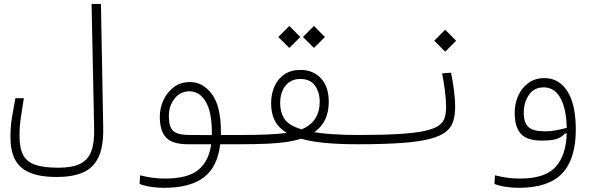

<svg xmlns="http://www.w3.org/2000/svg" viewBox="-20 -713 2970 951"><path d="M262.2 163.6Q175.8 163.6 125.2 141.1Q74.7 118.7 53.2 74.7Q31.7 30.8 31.7 -33.7Q31.7 -87.4 39.8 -134.8Q47.9 -182.1 56.2 -226.6H98.1Q91.8 -184.1 84.2 -137.5Q76.7 -90.8 76.7 -38.6Q76.7 22 95.5 56.2Q114.3 90.3 156.7 104Q199.2 117.7 269 117.7Q337.4 117.7 376.7 98.4Q416 79.1 431.9 36.9Q447.8 -5.4 446.3 -74.7L433.6 -693.4H480L491.2 -81.5Q493.2 13.2 467.3 66.7Q441.4 120.1 389.9 141.8Q338.4 163.6 262.2 163.6Z M791.5 217.3Q761.7 217.3 730.2 212.9Q698.7 208.5 671.4 198.2L673.8 155.3Q708.5 164.1 737.8 167.7Q767.1 171.4 798.3 171.4Q908.7 171.4 961.4 129.2Q1014.2 86.9 1025.9 1.5H910.2Q835 1.5 803.2 -31.2Q771.5 -64 771.5 -134.8Q771.5 -177.7 789.6 -217Q807.6 -256.3 841.1 -281.5Q874.5 -306.6 921.4 -306.6Q985.4 -306.6 1029.8 -246.6Q1074.2 -186.5 1074.2 -61Q1074.2 -52.7 1074.2 -44.4H1171.9Q1199.2 -44.4 1207 -40Q1214.8 -35.6 1214.8 -22.9Q1214.8 -6.8 1203.6 -2.7Q1192.4 1.5 1163.6 1.5H1070.8Q1057.6 113.8 989.7 165.5Q921.9 217.3 791.5 217.3ZM1029.3 -43.9Q1029.3 -50.8 1029.3 -57.6Q1029.3 -158.2 999 -209.5Q968.8 -260.7 918 -260.7Q873 -260.7 844.7 -224.6Q816.4 -188.5 816.4 -137.7Q816.4 -85.4 837.4 -64.9Q858.4 -44.4 921.4 -44.4Q926.8 -44.4 933.8 -44.4Q940.9 -44.4 949.2 -44.4Q965.8 -43.9 986.3 -43.9Q1006.8 -43.9 1029.3 -43.9Z M1166.5 1.5 1171.9 -44.4Q1253.4 -44.4 1308.6 -47.1Q1363.8 -49.8 1400.4 -54.7Q1359.9 -79.1 1341.3 -115.2Q1322.8 -151.4 1322.8 -200.7Q1322.8 -246.6 1339.1 -284.2Q1355.5 -321.8 1387.9 -344.2Q1420.4 -366.7 1469.2 -366.7Q1530.3 -366.7 1569.3 -325.4Q1608.4 -284.2 1608.4 -208.5Q1608.4 -107.9 1536.6 -58.1Q1578.1 -51.3 1633.1 -47.9Q1688 -44.4 1758.8 -44.4Q1778.8 -44.4 1787.8 -41Q1796.9 -37.6 1796.9 -24.9Q1796.9 -8.3 1784.4 -3.4Q1772 1.5 1750.5 1.5Q1659.2 1.5 1590.1 -5.1Q1521 -11.7 1470.7 -25.9Q1441.4 -16.1 1401.9 -10Q1362.3 -3.9 1305.4 -1.2Q1248.5 1.5 1166.5 1.5ZM1473.6 -72.3Q1563.5 -108.9 1563.5 -209.5Q1563.5 -255.4 1540.3 -288.6Q1517.1 -321.8 1468.3 -321.8Q1420.4 -321.8 1394 -288.6Q1367.7 -255.4 1367.7 -201.2Q1367.7 -158.2 1388.2 -125.2Q1408.7 -92.3 1473.6 -72.3ZM1535.2 -475.6 1480.5 -529.8 1535.2 -584.5 1589.4 -529.8ZM1413.1 -475.6 1358.4 -529.8 1413.1 -584.5 1467.3 -529.8Z M1752 1.5Q1740.7 1.5 1740.7 -23.9Q1740.7 -44.4 1757.8 -44.4Q1880.9 -44.4 1960.7 -49.6Q2040.5 -54.7 2087.2 -65.4Q2133.8 -76.2 2155.5 -92.8Q2177.2 -109.4 2183.3 -132.1Q2189.5 -154.8 2189.5 -184.6Q2189.5 -221.2 2183.6 -264.9Q2177.7 -308.6 2169.9 -349.6L2213.9 -353Q2222.7 -311 2228.5 -265.6Q2234.4 -220.2 2234.4 -185.5Q2234.4 -144.5 2225.3 -113.8Q2216.3 -83 2189.5 -61Q2162.6 -39.1 2109.6 -25.1Q2056.6 -11.2 1969.5 -4.9Q1882.3 1.5 1752 1.5ZM2185.1 -457 2130.9 -511.2 2185.1 -565.9 2239.3 -511.2Z M2549.3 217.3Q2519.5 217.3 2488 212.9Q2456.5 208.5 2429.2 198.2L2431.6 155.3Q2466.3 164.1 2495.6 167.7Q2524.9 171.4 2556.2 171.4Q2680.2 171.4 2732.2 113.5Q2784.2 55.7 2787.1 -52.2L2777.8 -51.8Q2766.6 -37.1 2742.7 -26.9Q2718.8 -16.6 2663.1 -16.6Q2590.8 -16.6 2560.1 -50Q2529.3 -83.5 2529.3 -154.3Q2529.3 -199.7 2546.6 -238.8Q2564 -277.8 2597.2 -302Q2630.4 -326.2 2677.2 -326.2Q2748.5 -326.2 2790.3 -261.2Q2832 -196.3 2832 -70.8Q2832 74.7 2764.4 146Q2696.8 217.3 2549.3 217.3ZM2787.1 -79.6Q2785.2 -174.3 2755.9 -227.3Q2726.6 -280.3 2673.8 -280.3Q2625 -280.3 2599.6 -242.7Q2574.2 -205.1 2574.2 -154.3Q2574.2 -105.5 2597.2 -84Q2620.1 -62.5 2679.2 -62.5Q2708.5 -62.5 2735.6 -67.9Q2762.7 -73.2 2787.1 -79.6Z"/></svg>

Font: Cascadia Code ExtraLight
Style: Regular
Weight: 200
Monospace: yes
Designer: Aaron Bell
Foundry: Saja Typeworks
Version: Version 2407.024; ttfautohint (v1.8.4)